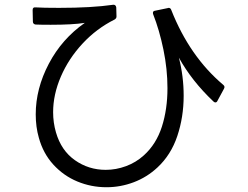

<svg xmlns="http://www.w3.org/2000/svg" viewBox="-20 -757 1040 806"><path d="M427 29Q363 29 305 5Q247 -19 204 -66Q161 -113 143 -179Q130 -224 130 -277Q130 -385 185 -489.5Q240 -594 336 -661Q285 -653 193 -653Q150 -653 129 -654Q118 -656 118 -667L117 -715Q117 -728 130 -726Q160 -724 228 -724Q365 -724 455 -737H457Q466 -737 468 -726L469 -689V-687Q469 -680 461 -675Q385 -637 326.5 -574Q268 -511 235.5 -435.5Q203 -360 203 -286Q203 -242 215 -201Q237 -125 294.5 -84.5Q352 -44 424 -44Q467 -44 509 -59.5Q551 -75 584 -105Q636 -152 659.5 -225Q683 -298 683 -387Q683 -467 666 -549Q649 -631 623 -697Q622 -699 622 -703Q622 -711 631 -712L684 -723L688 -724Q696 -724 699 -715Q776 -520 917 -401Q926 -394 920 -384L893 -334Q890 -327 884 -327Q880 -327 876 -331Q785 -417 731 -515Q751 -437 751 -355Q751 -266 724.5 -186.5Q698 -107 641 -54Q597 -13 541.5 8Q486 29 427 29Z"/></svg>

Font: LINE Seed JP_TTF Regular
Style: Regular
Weight: 400
Designer: LINE & Fontrix & Fontworks
Version: Version 1.002